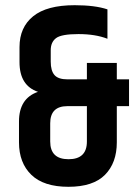

<svg xmlns="http://www.w3.org/2000/svg" viewBox="-20 -711 526 738"><path d="M476 -406V-303H429V-164Q429 -85 383.5 -39Q338 7 243 7Q148 7 100.5 -39Q53 -85 53 -164V-244Q53 -333 126 -358Q55 -382 55 -472V-530Q55 -606 107.5 -648.5Q160 -691 267 -691Q345 -691 393 -675V-562Q347 -580 281.5 -580Q216 -580 195.5 -564.5Q175 -549 175 -518V-474Q175 -439 189.5 -422.5Q204 -406 239 -406H314V-469H429V-406ZM314 -167V-303H239Q173 -303 173 -237V-167Q173 -99 243.5 -99Q314 -99 314 -167Z"/></svg>

Font: Khand SemiBold
Style: Regular
Weight: 600
Designer: Devanagari: Sanchit Sawaria, Jyotish Sonowal; Latin: Satya Rajpurohit
Foundry: Indian Type Foundry
Version: Version 1.101;PS 1.0;hotconv 1.0.78;makeotf.lib2.5.61930; tt